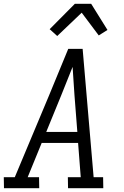

<svg xmlns="http://www.w3.org/2000/svg" viewBox="-33 -993 653 1013"><path d="M-12 0 -13 -58H45L226 -490L327 -735H403L461 -58H511L512 0H326L325 -58H393L379 -239H187L113 -58H173L174 0ZM211 -297H375L360 -490Q357 -527 355 -565Q353 -603 350 -640Q335 -603 320 -565Q305 -527 290 -490ZM269 -803 229 -839 362 -973H448L534 -835L488 -806L398 -926Z"/></svg>

Font: Iosevka Etoile Light
Style: Italic
Weight: 300
Italic angle: -9°
Designer: Belleve Invis
Foundry: Belleve Invis
Version: Version 22.1.2; ttfautohint (v1.8.4)